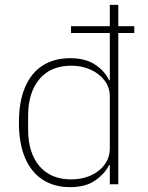

<svg xmlns="http://www.w3.org/2000/svg" viewBox="-20 -760 612 792"><path d="M433 0V-79H430Q412 -43 372.5 -15.5Q333 12 269 12Q204 12 156.5 -18.5Q109 -49 83.5 -108.5Q58 -168 58 -254Q58 -341 83.5 -400.5Q109 -460 156.5 -490Q204 -520 269 -520Q333 -520 373 -493Q413 -466 430 -429H433V-624H273V-652H433V-740H468V-652H534V-624H468V0ZM274 -20Q317 -20 353 -35.5Q389 -51 411 -80.5Q433 -110 433 -148V-362Q433 -400 411 -428.5Q389 -457 353 -473Q317 -489 274 -489Q189 -489 142.5 -433.5Q96 -378 96 -283V-225Q96 -130 142.5 -75Q189 -20 274 -20Z"/></svg>

Font: IBM Plex Sans ExtraLight
Style: Regular
Weight: 250
Designer: Mike Abbink, Paul van der Laan, Pieter van Rosmalen
Foundry: Bold Monday
Version: Version 3.201